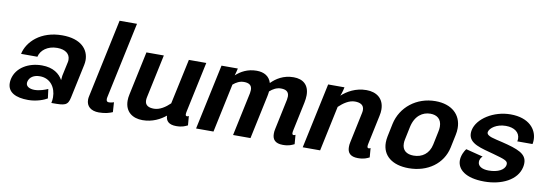

<svg xmlns="http://www.w3.org/2000/svg" viewBox="-55 -1066 4118 1448"><g transform="rotate(10 2004.0 -341.5)"><path d="M409.2 -182.5C384.2 -227.5 335.8 -266.7 248.3 -266.7C146.7 -266.7 55 -215 35 -125C32.5 -114.2 31.7 -103.3 31.7 -94.2C31.7 -22.5 95 8.3 190 8.3C255.8 8.3 314.2 -15.8 335 -29.2L325.8 -100C305.8 -90.8 263.3 -75 224.2 -75C189.2 -75 159.2 -88.3 159.2 -115.8C159.2 -118.3 159.2 -121.7 160 -125C168.3 -164.2 203.3 -183.3 247.5 -183.3C326.7 -183.3 371.7 -120 371.7 -43.3C371.7 -29.2 370 -15 366.7 0H375C468.3 0 492.5 -2.5 505.8 -66.7L560.8 -325C563.3 -337.5 565 -349.2 565 -361.7C565 -444.2 504.2 -516.7 360 -516.7C195 -516.7 97.5 -420 77.5 -325H202.5C213.3 -375 264.2 -416.7 338.3 -416.7C403.3 -416.7 437.5 -386.7 437.5 -343.3C437.5 -337.5 437.5 -331.7 435.8 -325L412.5 -216.7C410.8 -206.7 410 -194.2 409.2 -182.5Z M835.8 -12.5 830.8 -87.5C830.8 -87.5 811.7 -80 794.2 -80C782.5 -80 773.3 -83.3 773.3 -100.8C773.3 -105 773.3 -110.8 775 -116.7L899.2 -700H765.8L638.3 -100C635.8 -90 635 -80.8 635 -72.5C635 -23.3 669.2 8.3 731.7 8.3C779.2 8.3 815.8 -3.3 835.8 -12.5Z M1331.7 -500 1257.5 -154.2C1223.3 -120.8 1180 -91.7 1135.8 -91.7C1099.2 -91.7 1066.7 -102.5 1066.7 -144.2C1066.7 -150.8 1067.5 -158.3 1069.2 -166.7L1140 -500H1006.7L935.8 -166.7C931.7 -149.2 930 -132.5 930 -118.3C930 -31.7 990 8.3 1065 8.3C1142.5 8.3 1201.7 -24.2 1242.5 -57.5C1243.3 -16.7 1267.5 8.3 1323.3 8.3C1370.8 8.3 1390.8 -3.3 1410.8 -12.5L1405 -83.3C1405 -83.3 1395 -76.7 1387.5 -79.2C1382.5 -80.8 1380 -85 1380 -93.3C1380 -98.3 1380.8 -105.8 1383.3 -116.7L1465 -500Z M2133.3 -508.3C2055 -508.3 2000 -471.7 1963.3 -434.2C1948.3 -484.2 1907.5 -508.3 1850 -508.3C1780 -508.3 1728.3 -478.3 1692.5 -445C1695 -454.2 1698.3 -464.2 1700.8 -475L1706.7 -500H1581.7L1475 0H1608.3L1687.5 -373.3C1711.7 -394.2 1738.3 -408.3 1770 -408.3C1804.2 -408.3 1831.7 -397.5 1831.7 -357.5C1831.7 -350.8 1830.8 -342.5 1829.2 -333.3L1758.3 0H1891.7L1962.5 -333.3C1965 -346.7 1967.5 -359.2 1968.3 -370.8C1992.5 -392.5 2020.8 -408.3 2053.3 -408.3C2087.5 -408.3 2115 -397.5 2115 -357.5C2115 -350.8 2114.2 -342.5 2112.5 -333.3L2063.3 -100C2060 -86.7 2059.2 -74.2 2059.2 -62.5C2059.2 -19.2 2081.7 8.3 2140 8.3C2187.5 8.3 2207.5 -3.3 2227.5 -12.5L2221.7 -83.3C2221.7 -83.3 2211.7 -76.7 2204.2 -79.2C2199.2 -80.8 2196.7 -85 2196.7 -93.3C2196.7 -98.3 2197.5 -105.8 2200 -116.7L2245.8 -333.3C2250 -354.2 2252.5 -373.3 2252.5 -390.8C2252.5 -470.8 2205 -508.3 2133.3 -508.3Z M2425 0 2498.3 -345.8C2533.3 -379.2 2575.8 -408.3 2620 -408.3C2656.7 -408.3 2690 -396.7 2690 -355C2690 -348.3 2689.2 -341.7 2687.5 -333.3L2638.3 -100C2635 -86.7 2634.2 -74.2 2634.2 -62.5C2634.2 -19.2 2656.7 8.3 2715 8.3C2762.5 8.3 2782.5 -3.3 2802.5 -12.5L2796.7 -83.3C2796.7 -83.3 2786.7 -76.7 2779.2 -79.2C2774.2 -80.8 2771.7 -85 2771.7 -93.3C2771.7 -98.3 2772.5 -105.8 2775 -116.7L2820.8 -333.3C2825 -350.8 2826.7 -367.5 2826.7 -381.7C2826.7 -468.3 2766.7 -508.3 2691.7 -508.3C2607.5 -508.3 2544.2 -470 2503.3 -432.5C2508.3 -444.2 2513.3 -458.3 2517.5 -475L2523.3 -500H2398.3L2291.7 0Z M3196.7 -416.7C3245.8 -416.7 3283.3 -391.7 3283.3 -331.7C3283.3 -320 3281.7 -306.7 3278.3 -291.7L3257.5 -191.7C3242.5 -120 3190.8 -83.3 3125.8 -83.3C3070.8 -83.3 3037.5 -109.2 3037.5 -160.8C3037.5 -170 3038.3 -180.8 3040.8 -191.7L3061.7 -291.7C3080.8 -380 3137.5 -416.7 3196.7 -416.7ZM3218.3 -516.7C3073.3 -516.7 2956.7 -423.3 2928.3 -291.7L2907.5 -191.7C2904.2 -175 2902.5 -159.2 2902.5 -144.2C2902.5 -44.2 2979.2 16.7 3105 16.7C3250 16.7 3363.3 -64.2 3390.8 -191.7L3411.7 -291.7C3415.8 -310 3417.5 -327.5 3417.5 -344.2C3417.5 -447.5 3343.3 -516.7 3218.3 -516.7Z M3793.3 -516.7C3664.2 -516.7 3543.3 -440 3524.2 -349.2C3522.5 -340 3521.7 -332.5 3521.7 -325C3521.7 -243.3 3622.5 -226.7 3717.5 -200C3800.8 -176.7 3829.2 -168.3 3829.2 -143.3C3829.2 -140 3829.2 -136.7 3828.3 -133.3C3820.8 -97.5 3774.2 -70.8 3702.5 -70.8C3651.7 -70.8 3619.2 -90 3619.2 -122.5C3619.2 -125.8 3619.2 -129.2 3620 -133.3C3625 -155.8 3640 -166.7 3640 -166.7L3509.2 -200C3509.2 -200 3487.5 -175.8 3478.3 -133.3C3476.7 -125 3475.8 -116.7 3475.8 -109.2C3475.8 -40.8 3539.2 16.7 3684.2 16.7C3815.8 16.7 3933.3 -39.2 3955 -141.7C3957.5 -152.5 3958.3 -163.3 3958.3 -172.5C3958.3 -244.2 3890 -269.2 3764.2 -300C3706.7 -314.2 3645.8 -322.5 3645.8 -352.5C3645.8 -355 3646.7 -356.7 3646.7 -358.3C3653.3 -386.7 3701.7 -425 3773.3 -425C3839.2 -425 3880 -393.3 3880 -345C3880 -338.3 3879.2 -331.7 3877.5 -325H3994.2C3996.7 -335.8 3997.5 -346.7 3997.5 -357.5C3997.5 -437.5 3935 -516.7 3793.3 -516.7Z"/></g></svg>

Font: BoonHome
Style: Bold Oblique
Weight: 700
Italic angle: -12°
Designer: Sungsit Sawaiwan
Foundry: Sungsit Sawaiwan
Version: Version 0.2